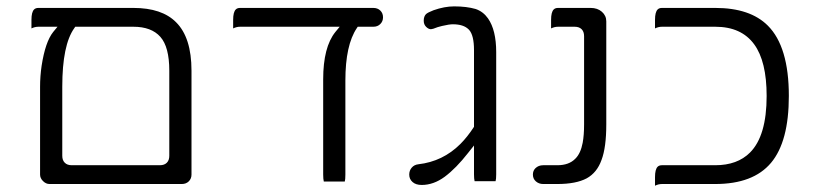

<svg xmlns="http://www.w3.org/2000/svg" viewBox="-20 -592 2587 608"><path d="M516.1 -368.2V-98.6Q516.1 -84.5 508.3 -76.7Q500.5 -68.8 486.3 -68.8H207Q192.9 -68.8 185.1 -76.7Q177.2 -84.5 177.2 -98.6V-317.4Q177.2 -449.7 215.3 -502.9L218.3 -507.3H402.3Q459.5 -507.3 487.8 -475.3Q516.1 -443.4 516.1 -368.2ZM79.6 -502Q90.3 -507.3 101.6 -507.3H162.1L148.4 -490.7Q123.5 -459.5 111.8 -383.8Q106.9 -350.6 106.9 -317.4V-39.1Q106.9 -27.8 116.2 -18.6Q125.5 -9.3 136.7 -9.3H555.7Q569.3 -9.3 577.9 -17.8Q586.4 -26.4 586.4 -39.1V-368.2Q586.4 -473.1 537.6 -521.5Q492.7 -566.9 402.3 -566.9H101.6Q92.8 -566.9 87.9 -562Q79.6 -553.7 79.6 -529.3Z M1071.8 -17.1Q1073.7 -23.4 1073.7 -39.1V-336.9Q1073.7 -449.2 1109.9 -502.9L1112.8 -507.3H1162.1Q1175.8 -507.3 1184.3 -515.9Q1192.9 -524.4 1192.9 -537.1Q1192.9 -550.3 1184.3 -558.6Q1175.8 -566.9 1162.1 -566.9H740.2Q731.4 -566.9 726.6 -562Q718.3 -553.7 718.3 -529.3V-502Q729 -507.3 740.2 -507.3H1055.7L1042 -490.7Q1003.4 -442.9 1003.4 -340.8V-39.1Q1003.4 -24.9 1005.4 -17.1Z M1549.3 -18.1Q1551.3 -24.4 1551.3 -40V-426.8Q1551.3 -496.6 1525.4 -533.7Q1510.3 -555.2 1486.3 -563.5Q1457.5 -571.8 1418 -571.8Q1387.7 -571.8 1353 -559.6Q1335 -552.7 1329.1 -547.4Q1321.8 -540 1321.8 -526.4Q1321.8 -514.6 1329.3 -507.1Q1336.9 -499.5 1344.7 -499.5Q1347.7 -500 1352.1 -501Q1366.2 -506.8 1379.9 -509.8Q1402.3 -515.1 1414.1 -515.1Q1447.8 -515.1 1463.9 -499L1465.8 -497.1Q1481 -479.5 1481 -433.6V-190.4Q1460 -158.2 1438 -136.2Q1382.3 -80.6 1304.7 -71.8Q1291.5 -70.3 1283.7 -61Q1275.9 -51.8 1275.9 -39.1Q1275.9 -24.9 1286.4 -15.6Q1296.9 -6.3 1315.4 -6.3Q1353 -6.3 1388.2 -32.2Q1424.3 -59.1 1462.4 -107.9L1481 -131.3V-40Q1481 -25.9 1482.9 -18.1Z M1725.1 -502Q1735.8 -507.3 1747.1 -507.3H1799.8Q1814 -507.3 1821.8 -499.5Q1829.6 -491.7 1829.6 -477.5V-198.2Q1829.6 -164.1 1825.2 -140.1Q1818.8 -106 1801.8 -89.4Q1781.7 -68.8 1745.1 -68.8H1700.2Q1685.1 -68.8 1675.3 -59.1Q1667.5 -51.3 1667.5 -39.1Q1667.5 -25.9 1677 -17.6Q1686.5 -9.3 1700.2 -9.3H1745.1Q1804.2 -9.3 1837.9 -27.3Q1870.6 -45.4 1884.8 -85.4Q1899.9 -125 1899.9 -198.2V-524.4Q1899.9 -542.5 1886 -554.7Q1872.1 -566.9 1850.6 -566.9H1747.1Q1738.3 -566.9 1733.4 -562Q1725.1 -553.7 1725.1 -529.3Z M2054.2 -3.9Q2064.9 -9.3 2076.2 -9.3H2245.1Q2365.2 -9.3 2421.6 -76.4Q2478 -143.6 2478 -288.1Q2478 -444.3 2411.6 -510.7Q2355.5 -566.9 2245.1 -566.9H2076.2Q2067.4 -566.9 2062.5 -562Q2054.2 -553.7 2054.2 -529.3V-502Q2064.9 -507.3 2076.2 -507.3H2245.1Q2327.6 -507.3 2368.2 -451.7Q2407.7 -397.9 2407.7 -288.1Q2407.7 -161.6 2355 -108.9Q2314.9 -68.8 2245.1 -68.8H2076.2Q2067.4 -68.8 2062.5 -64Q2054.2 -55.7 2054.2 -31.2Z"/></svg>

Font: YuPearl-ExtraLight
Style: ExtraLight
Weight: 200
Designer: Max Yao
Foundry: Max-Everyday
Version: Version 1.011; ttfautohint (v1.8.3)